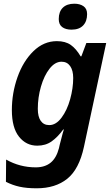

<svg xmlns="http://www.w3.org/2000/svg" viewBox="-20 -776 604 1036"><path d="M12 205 13 85Q87 127 173 127Q222 127 253 102Q284 77 298 24L302 6Q323 -77 325 -77H321Q291 -36 258.5 -13Q226 10 181 10Q121 10 82.5 -38.5Q44 -87 44 -182Q44 -274 74.5 -360Q105 -446 160.5 -500Q216 -554 287 -554Q333 -554 362 -533.5Q391 -513 415 -472H419L446 -544H553L433 16Q407 137 343 188.5Q279 240 178 240Q124 240 85.5 231.5Q47 223 12 205ZM375 -355Q375 -396 358.5 -419.5Q342 -443 312 -443Q277 -443 247.5 -405.5Q218 -368 201 -309Q184 -250 184 -189Q184 -146 200 -123.5Q216 -101 246 -101Q282 -101 312 -141Q342 -181 358.5 -240.5Q375 -300 375 -355ZM297 -673Q297 -713 319 -734.5Q341 -756 381 -756Q411 -756 430.5 -742.5Q450 -729 450 -700Q450 -661 428.5 -638.5Q407 -616 366 -616Q334 -616 315.5 -630Q297 -644 297 -673Z"/></svg>

Font: Noto Sans Display
Style: Bold Italic
Weight: 700
Italic angle: -12°
Designer: Monotype Design team
Foundry: Monotype Imaging Inc.
Version: Version 1.000